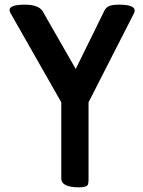

<svg xmlns="http://www.w3.org/2000/svg" viewBox="-20 -788 615 824"><path d="M21 -745Q21 -768 87 -768Q153 -768 168 -731L305 -492L424 -734Q432 -754 446 -761Q460 -768 490 -768Q558 -768 558 -743Q558 -737 555 -731L360 -349V-21Q360 -4 358 2Q355 16 320 16Q243 16 243 -22V-349L25 -732Q21 -739 21 -745Z"/></svg>

Font: Chau Philomene One
Style: Regular
Weight: 400
Designer: Vicente Lamonaca
Foundry: TipoType
Version: Version 1.002